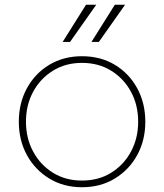

<svg xmlns="http://www.w3.org/2000/svg" viewBox="-20 -776 689 806"><path d="M324 10Q402 10 462 -26.5Q522 -63 556 -125Q590 -187 590 -265Q590 -343 556 -405.5Q522 -468 462 -504Q402 -540 324 -540Q247 -540 187 -504Q127 -468 93 -405.5Q59 -343 59 -265Q59 -187 93 -125Q127 -63 187 -26.5Q247 10 324 10ZM324 -18Q255 -18 202 -51Q149 -84 119 -140Q89 -196 89 -265Q89 -335 119 -390.5Q149 -446 202 -479Q255 -512 324 -512Q394 -512 447 -479Q500 -446 530 -390.5Q560 -335 560 -265Q560 -196 530 -140Q500 -84 447 -51Q394 -18 324 -18ZM384 -756H341L243 -600Q243 -600 247.5 -600Q252 -600 258.5 -600Q265 -600 269.5 -600Q274 -600 274 -600ZM505 -756H462L364 -600Q364 -600 368.5 -600Q373 -600 379.5 -600Q386 -600 390.5 -600Q395 -600 395 -600Z"/></svg>

Font: Roundo Variable
Style: Regular
Weight: 200
Designer: Shiva Nallaperumal
Foundry: Indian Type Foundry
Version: Version 2.000